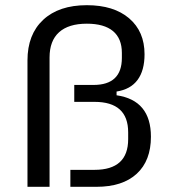

<svg xmlns="http://www.w3.org/2000/svg" viewBox="-20 -720 653 740"><path d="M85.9 -487Q85.9 -587.2 146.4 -643.6Q206.9 -700 314.7 -700Q418.6 -700 477.8 -649.3Q537.1 -598.6 537.1 -510.9Q537.1 -448.2 510.1 -411.9Q483.2 -375.6 429.3 -367.2V-352.8Q561.7 -333.6 561.7 -193Q561.7 -100.8 507.1 -50.4Q452.5 0 351.5 0H251.2V-65.4H344.3Q474 -65.4 474 -183.7V-209.8Q474 -327.4 344.3 -327.4H266.2V-392.6H340.3Q449.7 -392.6 449.7 -496.8V-516.2Q449.7 -571.6 415.5 -600.2Q381.2 -628.7 314.7 -628.7Q244.2 -628.7 207.6 -595.7Q171 -562.6 171 -498.5V0H85.9Z"/></svg>

Font: Mozilla Text ExtraLight
Style: Regular
Weight: 200
Designer: Studio DRAMA
Foundry: Studio DRAMA
Version: Version 1.000